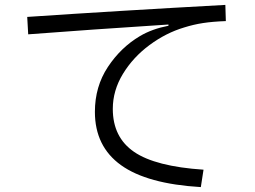

<svg xmlns="http://www.w3.org/2000/svg" viewBox="-20 -744 1040 783"><path d="M799 19Q580 6 473.5 -70.5Q367 -147 367 -288Q367 -391 420 -471Q473 -551 551 -597Q600 -626 667 -639V-644Q343 -623 95 -604L91 -675Q461 -700 899 -724L901 -658Q847 -656 808 -650Q769 -644 731 -632Q657 -610 590 -560.5Q523 -511 481.5 -443Q440 -375 440 -300Q440 -184 527 -124.5Q614 -65 810 -52Z"/></svg>

Font: PlemolJP35 Console
Style: Regular
Weight: 400
Version: v2.0.3; ttfautohint (v1.8.4.7-5d5b-dirty) -l 6 -r 45 -G 200 